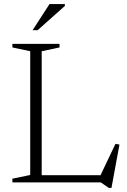

<svg xmlns="http://www.w3.org/2000/svg" viewBox="-20 -890 622 937"><path d="M524 27H511L471.5 0H151.5V-35H505L463 -19L543.5 -188L563 -184.5ZM183.5 -640V0H40.5V-18L127.5 -36V-640L40.5 -658.5V-676H270.5V-658.5ZM139 -742.5 221.5 -870H296.5V-861L163.5 -742.5Z"/></svg>

Font: Newsreader 16pt Light
Style: Regular
Weight: 300
Designer: Hugues Gentile
Foundry: Production Type
Version: Version 1.003